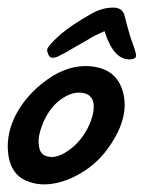

<svg xmlns="http://www.w3.org/2000/svg" viewBox="-63 -478 397 505"><path d="M234.9 -458Q260.3 -458 265.1 -435.1Q270 -414.1 278.8 -384.8Q281.2 -376.5 285.6 -364.7Q290 -353 291 -349.1Q294.9 -337.4 294.9 -332Q294.9 -321.8 276.9 -321.8Q235.4 -321.8 211.9 -396Q210 -395 200.4 -390.9Q190.9 -386.7 183.3 -382.6Q175.8 -378.4 167 -373Q164.1 -371.6 133.8 -354Q108.4 -338.4 94.2 -332Q85.4 -326.2 74.2 -326.2Q68.4 -326.2 64.7 -333.5Q61 -340.8 61 -347.2Q62.5 -357.9 98.1 -389.2Q128.9 -414.6 175.8 -440.9Q204.6 -458 234.9 -458ZM-21 -176.8Q10.7 -236.8 76.2 -278.8Q140.1 -315.9 201.2 -298.8Q247.1 -285.2 260.5 -235.8Q273.9 -186.5 247.1 -130.9Q216.3 -69.3 168.9 -35.2Q123.5 -2.9 77.4 4.9Q31.2 12.7 -5.9 -8.8Q-37.6 -29.8 -42 -78.6Q-46.4 -127.4 -21 -176.8ZM53.2 -69.8Q79.6 -56.2 116.2 -81.5Q152.8 -106.9 171.9 -149.9Q177.2 -161.6 180.4 -174.1Q183.6 -186.5 183.6 -199Q183.6 -211.4 177.2 -220.7Q170.9 -230 158.2 -232.9Q128.9 -239.7 96.4 -216.1Q64 -192.4 46.9 -146Q42.5 -134.3 39.8 -120.8Q37.1 -107.4 39.8 -91.6Q42.5 -75.7 53.2 -69.8Z"/></svg>

Font: Florida Vibes
Style: Regular
Weight: 400
Italic angle: -30°
Designer: Turbologo.com
Foundry: Turbologo.com
Version: Version 1.000;hotconv 1.0.109;makeotfexe 2.5.65596